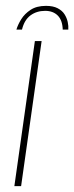

<svg xmlns="http://www.w3.org/2000/svg" viewBox="-20 -635 253 655"><path d="M29 0 99 -495H122L52 0ZM137 -615Q161 -615 176.5 -607Q192 -599 200 -586.5Q208 -574 211 -560Q214 -546 213 -534H194Q193 -566 177 -582Q161 -598 134 -598Q105 -598 84 -582.5Q63 -567 55 -534H36Q41 -551 52.5 -569.5Q64 -588 84.5 -601.5Q105 -615 137 -615Z"/></svg>

Font: Alumni Sans SC Thin
Style: Italic
Weight: 100
Italic angle: -8°
Designer: Robert E. Leuschke
Foundry: Robert E. Leuschke
Version: Version 1.016